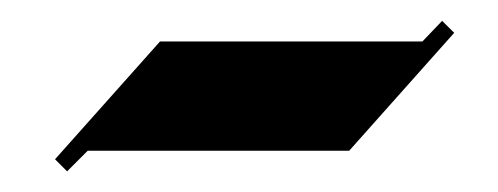

<svg xmlns="http://www.w3.org/2000/svg" viewBox="-20 -421 482 186"><path d="M45 -255 33.3 -266.7 135 -380.8H389.2L408.3 -400.8L420 -389.2L318.3 -275H65Z"/></svg>

Font: Manufacturing Consent
Style: Regular
Weight: 400
Version: Version 3.000; ttfautohint (v1.8.4.7-5d5b)